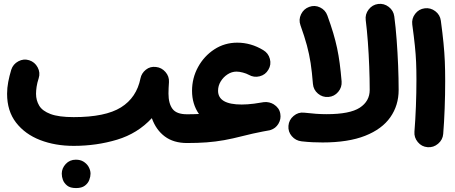

<svg xmlns="http://www.w3.org/2000/svg" viewBox="-20 -686 2349 991"><path d="M16.6 -202.1Q16.6 -232.4 22.5 -263.2Q28.3 -293.9 38.1 -326.2Q47.4 -355 74.7 -369.6Q102.1 -384.3 130.9 -375Q159.7 -365.7 174.3 -338.4Q189 -311 179.7 -282.2Q171.9 -258.3 168.9 -238Q166 -217.8 166 -202.1Q166 -168 182.4 -140.6Q198.7 -113.3 241 -97.4Q283.2 -81.5 360.4 -81.5Q523.9 -81.5 604.5 -131.8Q685.1 -182.1 705.1 -281.7Q710.4 -308.1 732.9 -326.2Q755.4 -344.2 785.2 -340.3Q814 -337.4 834 -314.5Q854 -291.5 852.1 -262.2Q851.1 -245.6 850.3 -231.2Q849.6 -216.8 849.6 -203.1Q849.6 -151.9 870.4 -124Q891.1 -96.2 945.3 -96.2H945.8Q976.6 -96.2 998 -74.5Q1019.5 -52.7 1019.5 -22Q1019.5 8.3 998 30.3Q976.6 52.2 945.8 52.2H945.3Q876 52.2 830.6 18.3Q785.2 -15.6 763.7 -76.2Q690.4 2.9 584.5 34.9Q478.5 66.9 360.4 66.9Q265.1 66.9 187.3 36.9Q109.4 6.8 63 -53Q16.6 -112.8 16.6 -202.1ZM298.8 210.4Q298.8 182.6 319.3 160.4Q339.8 138.2 371.6 138.2Q394.5 138.2 410.4 147.9Q426.3 157.7 435.5 171.9Q447.3 191.4 447.3 210.4Q447.3 225.1 440.9 242.4Q434.6 259.8 418.2 272.2Q401.9 284.7 372.6 284.7Q342.3 284.7 326.7 272Q311 259.3 304.7 242.7Q298.8 226.6 298.8 210.4Z M871.6 -22Q871.6 -52.7 893.6 -74.5Q915.5 -96.2 945.8 -96.2Q979 -96.2 1006.8 -97.7Q971.2 -148.9 971.2 -217.3Q971.2 -283.2 1002.2 -339.8Q1033.2 -396.5 1086.2 -431.2Q1139.2 -465.8 1204.6 -465.8Q1275.4 -465.8 1338.9 -427.2Q1365.2 -411.6 1373 -381.8Q1380.9 -352.1 1365.2 -326.2Q1350.1 -299.8 1320.3 -292.2Q1290.5 -284.7 1264.2 -299.8Q1252 -306.6 1233.6 -311.5Q1215.3 -316.4 1200.7 -316.4Q1176.3 -316.4 1154.5 -302.2Q1132.8 -288.1 1119.1 -265.6Q1105.5 -243.2 1105.5 -217.8Q1105.5 -146.5 1227.5 -146.5Q1255.9 -146.5 1291 -150.9Q1314 -154.8 1341.3 -158.7Q1355.5 -160.6 1369.6 -157.2Q1381.8 -154.3 1393.1 -147.5Q1393.1 -147.5 1393.1 -147.5Q1393.6 -147.5 1393.6 -147Q1406.2 -139.2 1415.3 -127Q1424.3 -114.7 1426.8 -98.6Q1431.6 -71.3 1417 -47.1Q1402.3 -22.9 1376.5 -15.1Q1375.5 -14.6 1374.5 -14.6Q1374.5 -14.6 1374.5 -14.2Q1372.1 -13.7 1369.6 -13.2Q1355 -10.3 1337.4 -7.3Q1284.2 2.9 1232.9 16.1Q1181.6 29.3 1137 37.4Q1092.3 45.4 1046.4 48.8Q1000.5 52.2 945.8 52.2Q915.5 52.2 893.6 30.3Q871.6 8.3 871.6 -22Z M1468.8 -36.6Q1471.2 -67.4 1495.4 -87.6Q1519.5 -107.9 1549.3 -104.5Q1584.5 -100.6 1611.8 -98.6Q1639.2 -96.7 1666 -96.7Q1785.6 -96.7 1836.9 -130.1Q1888.2 -163.6 1888.2 -221.7Q1888.2 -277.8 1885.7 -342.5Q1883.3 -407.2 1878.7 -469.7Q1874 -532.2 1867.7 -582Q1863.8 -612.3 1882.8 -637Q1901.9 -661.6 1931.6 -665.5Q1961.9 -669.4 1986.6 -650.4Q2011.2 -631.3 2015.1 -601.1Q2022.5 -545.4 2027.3 -480Q2032.2 -414.6 2034.9 -347.9Q2037.6 -281.2 2037.6 -221.7Q2037.6 -142.1 1994.6 -80.8Q1951.7 -19.5 1864.5 14.9Q1777.3 49.3 1645 49.3Q1618.2 49.3 1593 48.1Q1567.9 46.9 1536.6 43.5Q1505.9 40 1486.1 16.8Q1466.3 -6.3 1468.8 -36.6ZM1530.8 -555.7Q1520.5 -584.5 1533.9 -612.3Q1547.4 -640.1 1575.7 -650.4Q1604.5 -661.1 1632.1 -647.7Q1659.7 -634.3 1669.9 -605.5Q1688 -555.7 1700 -515.4Q1711.9 -475.1 1720 -437.3Q1728 -399.4 1733.4 -358.4Q1738.8 -317.4 1743.2 -266.1Q1745.6 -235.4 1725.6 -211.7Q1705.6 -188 1675.3 -185.5Q1644.5 -183.1 1621.1 -202.9Q1597.7 -222.7 1595.2 -252.9Q1590.3 -314.5 1583.3 -360.6Q1576.2 -406.7 1564 -451.9Q1551.8 -497.1 1530.8 -555.7Z M2107.9 -559.6Q2104 -589.8 2122.8 -614.5Q2141.6 -639.2 2171.9 -643.1Q2202.1 -647 2226.8 -628.2Q2251.5 -609.4 2255.4 -579.1Q2264.2 -514.2 2269 -464.8Q2273.9 -415.5 2275.9 -369.4Q2277.8 -323.2 2277.8 -267.6Q2277.8 -196.8 2275.1 -125.7Q2272.5 -54.7 2267.6 5.4Q2265.1 35.6 2241.2 55.9Q2217.3 76.2 2187 73.7Q2156.2 71.3 2136.5 47.4Q2116.7 23.4 2119.1 -6.3Q2124 -66.9 2126.7 -137Q2129.4 -207 2129.4 -274.9Q2129.4 -325.2 2127.7 -365.2Q2126 -405.3 2121.3 -450.2Q2116.7 -495.1 2107.9 -559.6Z"/></svg>

Font: Mikhak-DS1-FD ExtraBold
Style: Regular
Weight: 800
Designer: Amin Abedi
Version: Version 3.2